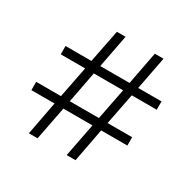

<svg xmlns="http://www.w3.org/2000/svg" viewBox="-143 -776 921 920"><g transform="rotate(30 318.0 -316.0)"><path d="M163 -185 128 0H176L212 -185H373L337 0H386L421 -185H566V-231H430L464 -404H602V-450H473L508 -632H460L425 -450H263L298 -632H250L214 -450H71V-404H206L172 -231H35V-185ZM382 -231H221L254 -404H416Z"/></g></svg>

Font: Noto Sans Devanagari UI Light
Style: Regular
Weight: 300
Designer: Jelle Bosma - Monotype Design Team
Foundry: Monotype Imaging Inc.
Version: Version 2.004